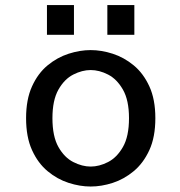

<svg xmlns="http://www.w3.org/2000/svg" viewBox="-20 -704 690 736"><path d="M327.5 11Q286.5 11 243 -3Q199.5 -17 162.5 -47.8Q125.5 -78.5 102.8 -128.5Q80 -178.5 80 -251Q80 -323 102.8 -373Q125.5 -423 162.5 -453.5Q199.5 -484 243 -498Q286.5 -512 327.5 -512Q369 -512 412.2 -498Q455.5 -484 492.5 -453.5Q529.5 -423 552.5 -373Q575.5 -323 575.5 -251Q575.5 -178.5 552.5 -128.5Q529.5 -78.5 492.5 -47.8Q455.5 -17 412.2 -3Q369 11 327.5 11ZM327.5 -65.5Q360.5 -65.5 394.2 -82.8Q428 -100 451.2 -140.5Q474.5 -181 474.5 -251Q474.5 -320 451.2 -360.5Q428 -401 394.2 -418.2Q360.5 -435.5 327.5 -435.5Q295 -435.5 261 -418.2Q227 -401 204 -360.5Q181 -320 181 -251Q181 -181 204 -140.5Q227 -100 261 -82.8Q295 -65.5 327.5 -65.5ZM160 -684.5H263.5V-570.5H160ZM391.5 -684.5H495V-570.5H391.5Z"/></svg>

Font: Trispace
Style: Regular
Weight: 400
Designer: Tyler Finck
Foundry: Etcetera Type Company
Version: Version 1.210; ttfautohint (v1.8.3)